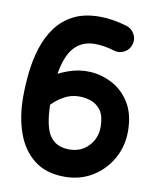

<svg xmlns="http://www.w3.org/2000/svg" viewBox="-85 -774 732 897"><g transform="rotate(10 280.5 -325.5)"><path d="M538.1 -204.6Q538.6 -133.3 505.4 -73.7Q472.2 -14.2 414.3 21.5Q356.4 57.1 282.2 57.1Q193.8 57.1 137.7 12.9Q81.5 -31.2 54.7 -106.9Q27.8 -182.6 27.8 -276.9Q27.8 -334 34.4 -394.3Q41 -454.6 58.6 -510.5Q76.2 -566.4 108.6 -611.1Q141.1 -655.8 192.1 -681.9Q243.2 -708 316.9 -708Q376.5 -708 445.3 -687.5Q470.7 -679.7 483.6 -656Q496.6 -632.3 488.8 -606.9Q481.4 -581.5 457.5 -568.6Q433.6 -555.7 408.2 -563.5Q381.3 -571.8 358.4 -575.2Q335.4 -578.6 316.9 -578.6Q254.9 -578.6 218 -538.1Q181.2 -497.6 167 -410.6Q197.3 -426.3 231.7 -436.3Q266.1 -446.3 303.7 -446.3Q361.3 -446.3 415 -420.2Q468.8 -394 503.2 -340.6Q537.6 -287.1 538.1 -204.6ZM282.2 -72.3Q337.9 -72.3 373.5 -110.1Q409.2 -147.9 408.7 -202.6Q408.2 -252 389.9 -278.1Q371.6 -304.2 343.8 -314.2Q315.9 -324.2 286.6 -324.2Q247.1 -324.2 214.4 -305.7Q181.6 -287.1 158.2 -262.7Q160.6 -156.7 190.7 -114.5Q220.7 -72.3 282.2 -72.3Z"/></g></svg>

Font: Mikhak Bold
Style: Regular
Weight: 700
Designer: Amin Abedi
Version: Version 3.3